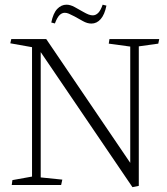

<svg xmlns="http://www.w3.org/2000/svg" viewBox="-20 -770 697 799"><path d="M113.3 -573.7V-35.2L31.7 -20.5L28.8 0H234.4L239.3 -22.5L149.4 -31.7V-553.2L531.2 8.8L557.6 3.4V-577.1L638.7 -588.4L642.6 -607.4H435.5L432.6 -588.4L522 -576.2V-92.3L172.4 -607.4H26.9L22.9 -589.8ZM249.5 -716.8Q257.8 -716.8 266.4 -713.1Q274.9 -709.5 290 -701.7L325.2 -682.1Q343.3 -671.9 360.4 -671.9Q382.8 -671.9 399.2 -690.7Q415.5 -709.5 422.9 -746.6L407.2 -750.5Q398.9 -726.6 388.7 -716.3Q378.4 -706.1 366.2 -706.1Q357.9 -706.1 348.4 -709.7Q338.9 -713.4 326.2 -720.7L290.5 -740.7Q272.5 -750.5 256.8 -750.5Q234.9 -750.5 218 -732.7Q201.2 -714.8 193.4 -676.3L208.5 -672.4Q217.3 -696.3 227.3 -706.5Q237.3 -716.8 249.5 -716.8Z"/></svg>

Font: Neuton ExtraLight
Style: Regular
Weight: 275
Designer: Brian M Zick
Foundry: Brian M Zick
Version: Version 1.560